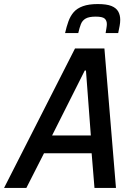

<svg xmlns="http://www.w3.org/2000/svg" viewBox="-52 -927 660 947"><path d="M-32 0 318 -688H463L520 0H414L400 -171H165L78 0ZM205 -259H396L372 -579H366ZM269 -764Q276 -795 285.5 -821.5Q295 -848 311.5 -867Q328 -886 357 -896.5Q386 -907 430 -907Q474 -907 497.5 -897.5Q521 -888 531 -870.5Q541 -853 541 -829Q541 -815 538 -799Q535 -783 531 -764H469Q471 -777 473 -788.5Q475 -800 475 -808Q475 -826 464 -835.5Q453 -845 420 -845Q387 -845 370.5 -835.5Q354 -826 347 -808Q340 -790 334 -764Z"/></svg>

Font: Saira SemiCondensed Medium
Style: Italic
Weight: 500
Width: 4
Italic angle: -12°
Designer: Hector Gatti with collaboration of the Omnibus-Type team
Foundry: Omnibus-Type
Version: Version 1.101